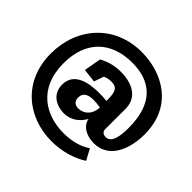

<svg xmlns="http://www.w3.org/2000/svg" viewBox="-200 -873 1294 1294"><g transform="rotate(45 447.0 -226.0)"><path d="M292 -419 270 -297 368 -286 392 -355C413 -366 437 -368 452 -368C501 -368 520 -347 520 -267V-252C497 -255 470 -256 449 -256C344 -256 231 -231 231 -119C231 -25 310 10 375 10C448 10 494 -34 521 -81C530 -25 589 10 661 10C812 10 862 -144 862 -275C862 -544 652 -654 456 -654C198 -654 29 -462 29 -214C29 49 220 202 451 202C553 202 645 172 709 130L667 52C607 94 530 106 469 106C303 106 136 16 136 -228C136 -442 263 -558 461 -558C626 -558 755 -477 755 -228C755 -155 744 -76 689 -76C670 -76 649 -85 649 -111V-307C649 -399 580 -460 451 -460C401 -460 348 -451 292 -419ZM520 -190V-187C516 -114 467 -82 422 -82C383 -82 369 -105 369 -134C369 -183 409 -196 455 -196C476 -196 499 -193 520 -190Z"/></g></svg>

Font: Zilla Slab Bold
Style: Regular
Weight: 700
Designer: Typotheque.com
Foundry: Typotheque type foundry
Version: Version 1.3; 2018